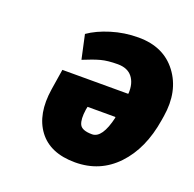

<svg xmlns="http://www.w3.org/2000/svg" viewBox="-102 -644 764 757"><g transform="rotate(20 279.5 -265.0)"><path d="M377.4 -210.4 376 -212.9H259.8L257.3 -200.2Q251 -158.2 260.7 -137.7Q270.5 -117.2 313.2 -117.2Q356 -117.2 377.4 -210.4ZM356 -538.6Q461.9 -538.6 517.3 -464.8Q572.8 -391.1 555.2 -281.7L552.2 -263.2Q532.2 -137.7 462.2 -64Q392.1 9.8 287.6 9.8Q183.1 9.8 134.5 -55.2Q85.9 -120.1 103 -229.5L116.7 -315.9H392.6L393.6 -318.4Q396 -360.4 376 -386Q356 -411.6 314.5 -411.6Q272.9 -411.6 244.6 -404.1Q216.3 -396.5 173.8 -378.9L151.9 -479.5Q188 -504.9 242.4 -521.7Q296.9 -538.6 356 -538.6Z"/></g></svg>

Font: Roboto-BlackItalic
Style: Italic
Weight: 900
Italic angle: -12°
Designer: Google
Version: Version 1.100141; 2013